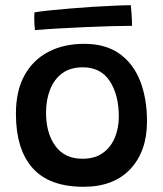

<svg xmlns="http://www.w3.org/2000/svg" viewBox="-20 -702 626 736"><path d="M300.5 14Q168.5 14 104.8 -58Q41 -130 41 -266Q41 -353.5 73.8 -413Q106.5 -472.5 165.5 -503.2Q224.5 -534 303 -534Q384.5 -534 437.8 -496.2Q491 -458.5 517.2 -391.5Q543.5 -324.5 543.5 -236.5Q543.5 -122.5 479.8 -54.2Q416 14 300.5 14ZM296 -93.5Q344.5 -93.5 375.2 -116.2Q406 -139 420.8 -175.8Q435.5 -212.5 435.5 -255Q435.5 -337.5 401 -390.8Q366.5 -444 297 -444Q249.5 -444 218.2 -420.8Q187 -397.5 171.8 -358.2Q156.5 -319 156.5 -270Q156.5 -192 192 -142.8Q227.5 -93.5 296 -93.5ZM486 -603Q455 -603 408.8 -601.8Q362.5 -600.5 309.8 -598.2Q257 -596 205.8 -593Q154.5 -590 114 -586.5Q112 -603.5 111.5 -621Q111 -638.5 112 -654.5Q131 -658 166.8 -661.8Q202.5 -665.5 246.5 -669.2Q290.5 -673 335.2 -675.8Q380 -678.5 418.8 -680.2Q457.5 -682 481.5 -682Q482.5 -673.5 484.2 -650.8Q486 -628 486 -603Z"/></svg>

Font: Grandstander Medium
Style: Regular
Weight: 500
Designer: Tyler Finck
Foundry: Etcetera Type Co
Version: Version 1.200; ttfautohint (v1.8.3)